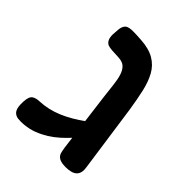

<svg xmlns="http://www.w3.org/2000/svg" viewBox="-173 -684 793 793"><g transform="rotate(45 223.5 -288.0)"><path d="M343 9Q317 9 304.5 1.5Q292 -6 288.5 -18.5Q285 -31 283 -46L249 -311Q245 -344 242 -371.5Q239 -399 232.5 -420Q226 -441 213.5 -453Q201 -465 176 -466Q153 -467 137.5 -468Q122 -469 112 -473Q102 -479 97.5 -489Q93 -499 93 -515L95 -546Q97 -567 107.5 -576.5Q118 -586 149 -585Q152 -585 165 -584.5Q178 -584 191 -583Q240 -580 270.5 -562Q301 -544 318 -513Q335 -482 344.5 -440Q354 -398 362 -346L404 -51Q409 -21 394 -6Q379 9 343 9ZM99 6Q79 8 63 6Q47 4 38 -7Q29 -18 28 -42Q27 -79 36.5 -92.5Q46 -106 74 -107Q99 -108 123.5 -113.5Q148 -119 172 -129Q196 -139 220 -153Q244 -167 268.5 -184.5Q293 -202 318 -221L319 -145Q300 -122 281 -101Q262 -80 242 -62Q222 -44 199.5 -30Q177 -16 152.5 -6.5Q128 3 99 6Z"/></g></svg>

Font: Fredoka Medium
Style: Regular
Weight: 500
Designer: Ben Nathan
Foundry: Milena B. Brandão, Ben Nathan
Version: Version 2.001